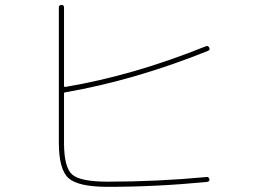

<svg xmlns="http://www.w3.org/2000/svg" viewBox="-20 -760 1040 766"><path d="M410.2 -14.6Q292 -14.6 253.4 -49.3Q214.8 -84 214.8 -190.4V-730.5Q214.8 -740.2 225.1 -740.2Q235.4 -740.2 235.4 -730.5V-417Q235.4 -413.1 240.2 -413.1Q512.7 -459 800.8 -575.2Q810.5 -579.1 814.9 -569.8Q819.3 -560.5 808.6 -556.6Q516.6 -439.5 240.2 -391.6Q235.4 -391.6 235.4 -386.7V-190.4Q235.4 -92.8 267.6 -64Q299.8 -35.2 410.2 -35.2Q604.5 -35.2 803.7 -53.7Q812.5 -55.7 815.4 -44.9Q817.4 -36.1 805.7 -34.2Q606.4 -14.6 410.2 -14.6Z"/></svg>

Font: Rounded-X Mgen+ 2m thin
Style: Regular
Weight: 100
Designer: [Source Han Sans]
Ryoko NISHIZUKA  (kana & ideographs); Paul D. Hunt (Latin, Greek & Cyrillic); Wenlong ZHANG  (bopomofo
Version: Version 1.059.20150602